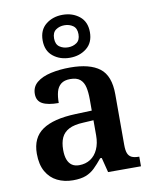

<svg xmlns="http://www.w3.org/2000/svg" viewBox="-90 -882 767 960"><g transform="rotate(-10 293.0 -402.0)"><path d="M203 10Q159 10 123.5 -7.5Q88 -25 67.5 -61Q47 -97 47 -152Q47 -233 103 -271.5Q159 -310 272 -314L355 -317V-374Q355 -410 349 -436Q343 -462 326 -476.5Q309 -491 276 -491Q246 -491 229 -477.5Q212 -464 205.5 -440Q199 -416 199 -383Q144 -383 116.5 -398Q89 -413 89 -448Q89 -484 115.5 -506Q142 -528 187 -538Q232 -548 285 -548Q385 -548 435 -509.5Q485 -471 485 -377V-120Q485 -92 491 -77Q497 -62 510.5 -55.5Q524 -49 546 -49H549V0H382L363 -75H355Q333 -48 313.5 -29Q294 -10 268.5 0Q243 10 203 10ZM246 -59Q279 -59 303.5 -75Q328 -91 341.5 -121Q355 -151 355 -191V-268L303 -265Q256 -263 229.5 -249Q203 -235 191.5 -210Q180 -185 180 -148Q180 -118 187.5 -98.5Q195 -79 209.5 -69Q224 -59 246 -59ZM294 -596Q244 -596 209 -624Q174 -652 174 -705Q174 -758 209 -786Q244 -814 294 -814Q344 -814 379 -786Q414 -758 414 -705Q414 -652 379 -624Q344 -596 294 -596ZM294 -649Q319 -649 337.5 -662Q356 -675 356 -705Q356 -735 337.5 -748Q319 -761 294 -761Q269 -761 250.5 -748Q232 -735 232 -705Q232 -675 250.5 -662Q269 -649 294 -649Z"/></g></svg>

Font: Noto Serif Khmer SemiBold
Style: Regular
Weight: 600
Version: Version 2.003